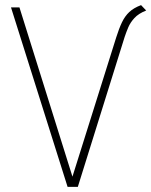

<svg xmlns="http://www.w3.org/2000/svg" viewBox="-20 -729 591 750"><path d="M531 -709Q502 -698 485 -682Q468 -666 456.5 -642Q445 -618 434 -583L263 -39L56 -700H23L244 1H284L467 -585Q473 -603 481 -622Q489 -641 505 -658.5Q521 -676 551 -688Z"/></svg>

Font: Advent Pro ExtraLight
Style: Regular
Weight: 250
Version: Version 3.000